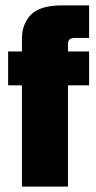

<svg xmlns="http://www.w3.org/2000/svg" viewBox="-20 -689 354 709"><path d="M231 -527V0H61V-545Q61 -601 94.5 -635Q128 -669 208 -669H309V-549H256Q243 -549 237 -543.5Q231 -538 231 -527ZM309 -499V-374H10V-499Z"/></svg>

Font: Teko Variable Light
Style: Regular
Weight: 300
Designer: Manushi Parikh, Jonny Pinhorn
Foundry: Indian Type Foundry
Version: Version 3.000